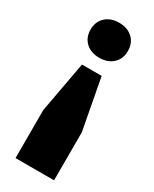

<svg xmlns="http://www.w3.org/2000/svg" viewBox="-192 -602 673 837"><g transform="rotate(30 144.0 -183.5)"><path d="M193 -313 241 -57V185H47V-57L94 -313ZM144 -552Q186 -552 212 -528Q238 -504 238 -464Q238 -424 212 -400Q186 -376 144 -376Q102 -376 76 -400Q50 -424 50 -464Q50 -504 76 -528Q102 -552 144 -552Z"/></g></svg>

Font: Mona Sans ExtraLight Black
Style: Regular
Weight: 900
Version: Version 2.000